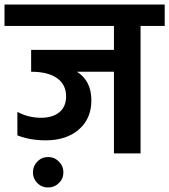

<svg xmlns="http://www.w3.org/2000/svg" viewBox="-47 -680 750 851"><path d="M118.5 36Q138 16 166 16Q194 16 214 36Q234 56 234 84Q234 112 214 131.5Q194 151 166 151Q138 151 118.5 131.5Q99 112 99 84Q99 56 118.5 36ZM-27 -660H683V-565H576V0H458V-362H294Q358 -322 358 -235Q358 -154 302.5 -106Q247 -58 156 -58Q86 -58 30 -80V-184Q79 -158 135 -158Q186 -158 216 -182.5Q246 -207 246 -253Q246 -305 206 -333.5Q166 -362 91 -362V-459H458V-565H-27Z"/></svg>

Font: Hind Semibold
Style: Regular
Weight: 600
Designer: Manushi Parikh, Satya Rajpurohit
Foundry: Indian Type Foundry
Version: Version 1.201;PS 1.0;hotconv 1.0.78;makeotf.lib2.5.61930; tt